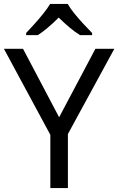

<svg xmlns="http://www.w3.org/2000/svg" viewBox="-20 -964 606 984"><path d="M283 -363 469 -714H566L328 -277V0H238V-273L0 -714H98ZM327 -944Q339 -922 361.5 -894.5Q384 -867 408.5 -840.5Q433 -814 452 -795V-784H390Q364 -800 336 -823.5Q308 -847 281 -874Q254 -847 227 -824Q200 -801 174 -784H114V-795Q133 -815 156.5 -841Q180 -867 202 -894.5Q224 -922 237 -944Z"/></svg>

Font: Noto Sans Devanagari
Style: Regular
Weight: 400
Designer: Jelle Bosma - Monotype Design Team
Foundry: Monotype Imaging Inc.
Version: Version 2.003